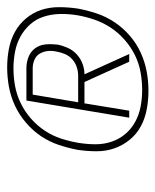

<svg xmlns="http://www.w3.org/2000/svg" viewBox="32 -936 444 549"><g transform="rotate(-90 254.5 -661.0)"><path d="M270 -459Q243 -459 216.5 -464Q190 -469 168 -481Q146 -493 130 -512.5Q114 -532 105.5 -556Q97 -580 97 -607Q97 -634 101 -661Q106 -688 115 -715Q124 -742 140 -766Q156 -790 179 -809.5Q202 -829 228 -841Q254 -853 281.5 -858Q309 -863 337 -863Q364 -863 390 -858Q416 -853 438 -841Q460 -829 476.5 -809.5Q493 -790 501 -766Q509 -742 509 -715Q509 -688 505 -661Q500 -634 491 -607Q482 -580 466 -556Q450 -532 427.5 -512.5Q405 -493 378.5 -481Q352 -469 324.5 -464Q297 -459 270 -459ZM272 -477Q297 -477 322.5 -481.5Q348 -486 371.5 -497.5Q395 -509 415.5 -527Q436 -545 450.5 -567Q465 -589 473.5 -614Q482 -639 486 -663Q490 -688 489.5 -712Q489 -736 482 -758Q475 -780 460 -797Q445 -814 425 -825Q405 -836 381.5 -840.5Q358 -845 334 -845Q309 -845 284 -840.5Q259 -836 235 -824.5Q211 -813 190.5 -795Q170 -777 155.5 -755Q141 -733 133 -708Q125 -683 121 -659Q117 -634 117 -610Q117 -586 124.5 -564Q132 -542 146.5 -525Q161 -508 181 -497Q201 -486 224.5 -481.5Q248 -477 272 -477ZM193 -514 242 -808H334Q351 -808 366.5 -802Q382 -796 391.5 -783Q401 -770 402.5 -753.5Q404 -737 402 -719Q399 -704 392.5 -689.5Q386 -675 374 -664Q362 -653 347 -647.5Q332 -642 317 -642L375 -514H353L295 -642H234L213 -514ZM237 -660H313Q325 -660 337.5 -664Q350 -668 360 -677Q370 -686 375 -698Q380 -710 382 -722Q385 -735 383.5 -747.5Q382 -760 376 -770Q370 -780 358.5 -785Q347 -790 334 -790H259Z"/></g></svg>

Font: Iosevka SS04 Thin
Style: Italic
Weight: 100
Italic angle: -9°
Monospace: yes
Designer: Belleve Invis
Foundry: Belleve Invis
Version: Version 19.0.0; ttfautohint (v1.8.4)